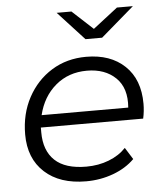

<svg xmlns="http://www.w3.org/2000/svg" viewBox="-53 -777 709 828"><g transform="rotate(-5 302.0 -362.5)"><path d="M287 5Q173 5 107.5 -55Q42 -115 42 -219Q42 -308 80 -378.5Q118 -449 183.5 -489.5Q249 -530 333 -530Q438 -530 500 -471Q562 -412 562 -307Q562 -275 555 -243H112Q112 -233 112 -222Q112 -143 157 -100.5Q202 -58 293 -58Q346 -58 391 -75.5Q436 -93 465 -124L497 -73Q460 -36 404.5 -15.5Q349 5 287 5ZM120 -296H495Q502 -380 455.5 -425Q409 -470 331 -470Q251 -470 195 -422.5Q139 -375 120 -296ZM337 -606 223 -730H287L377 -647L484 -730H553L409 -606Z"/></g></svg>

Font: Montserrat
Style: Italic
Weight: 400
Italic angle: -11.3°
Designer: Julieta Ulanovsky
Foundry: Julieta Ulanovsky
Version: Version 9.000; ttfautohint (v1.8.4.7-5d5b)